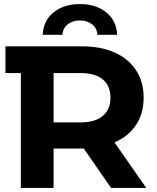

<svg xmlns="http://www.w3.org/2000/svg" viewBox="-20 -929 775 949"><path d="M529 0 394 -195H386H245V0H83V-568H7V-700H386Q479 -700 547.5 -669Q616 -638 653 -581Q690 -524 690 -446Q690 -368 652.5 -311.5Q615 -255 546 -225L703 0ZM377 -568H245V-324H377Q450 -324 488 -356Q526 -388 526 -446Q526 -505 488 -536.5Q450 -568 377 -568ZM375 -909Q454 -909 505 -868Q556 -827 559 -757H461Q460 -789 435.5 -808.5Q411 -828 375 -828Q339 -828 314.5 -808.5Q290 -789 289 -757H191Q194 -827 245 -868Q296 -909 375 -909Z"/></svg>

Font: mBank
Style: Bold
Weight: 700
Designer: Julieta Ulanovsky
Foundry: Julieta Ulanovsky
Version: Version 7.200